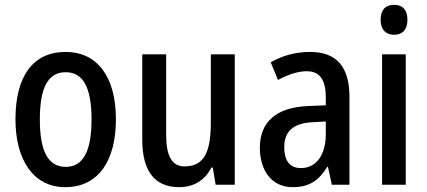

<svg xmlns="http://www.w3.org/2000/svg" viewBox="-20 -765 1769 795"><path d="M460 -271C460 -452 379 -550 252 -550C114 -550 44 -446 44 -271C44 -102 119 10 250 10C390 10 460 -103 460 -271ZM145 -270C145 -399 177 -466 252 -466C326 -466 359 -399 359 -271C359 -142 326 -74 252 -74C177 -74 145 -143 145 -270Z M952 -540H853V-259C853 -138 827 -76 744 -76C692 -76 668 -119 668 -207V-540H569V-187C569 -61 617 10 722 10C780 10 828 -17 855 -71H861L873 0H952Z M1264 -550C1203 -550 1147 -534 1101 -507L1131 -434C1173 -456 1212 -470 1250 -470C1303 -470 1329 -437 1329 -360V-329L1257 -326C1126 -321 1056 -262 1056 -153C1056 -60 1104 10 1192 10C1260 10 1300 -17 1335 -74H1338L1354 0H1427V-363C1427 -486 1376 -550 1264 -550ZM1276 -259 1329 -262V-210C1329 -120 1287 -69 1226 -69C1183 -69 1157 -96 1157 -155C1157 -220 1192 -255 1276 -259Z M1612 -745C1577 -745 1556 -725 1556 -683C1556 -642 1578 -621 1612 -621C1646 -621 1667 -642 1667 -683C1667 -724 1647 -745 1612 -745ZM1660 -540H1562V0H1660Z"/></svg>

Font: Noto Sans Thai Cond Med
Style: Regular
Weight: 500
Width: 3
Designer: Monotype Design Team
Foundry: Monotype Imaging Inc.
Version: Version 2.002